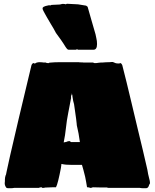

<svg xmlns="http://www.w3.org/2000/svg" viewBox="-20 -997 821 1019"><path d="M743 2Q736 2 731 1.5Q726 1 721 0H555Q554 0 552 -0.5Q550 -1 547 -2H517L474 -3Q470 -3 469 -2Q467 0 461 0H458L457 -1Q453 -1 453 -2Q450 -3 447 -3Q444 -3 442 -3Q440 -11 437 -32.5Q434 -54 423 -94L415 -122H359Q343 -122 331 -123Q319 -124 306 -127Q306 -123 305 -118Q304 -113 303 -104Q296 -67 289 -39Q282 -11 277 -3Q269 -3 258 -3Q247 -3 232 -2Q217 -2 213 0H204Q203 0 203 -2Q202 -3 200 -3Q192 -3 189 -2V0H56Q52 1 46.5 1.5Q41 2 33 2H23Q15 2 12 -3Q5 -13 5 -25Q5 -32 6 -35Q6 -40 6 -44.5Q6 -49 7 -55Q9 -66 12 -71Q15 -82 15 -86Q17 -98 33.5 -170.5Q50 -243 79 -366Q108 -489 147 -651Q147 -652 149.5 -656Q152 -660 156 -662H160L162 -660Q167 -660 169.5 -662Q172 -664 175 -665Q183 -667 187 -667Q194 -667 200.5 -666.5Q207 -666 214 -665Q216 -665 219 -665.5Q222 -666 224 -664Q226 -663 230.5 -662.5Q235 -662 239 -662Q239 -664 244 -664.5Q249 -665 251 -665Q260 -666 272 -666.5Q284 -667 304 -667H399Q399 -666 408 -666Q413 -666 416.5 -666Q420 -666 424 -665H474Q476 -664 478.5 -663Q481 -662 483 -662Q488 -662 493.5 -662.5Q499 -663 504 -664Q509 -665 514.5 -665Q520 -665 522 -665Q533 -666 542 -666.5Q551 -667 561 -667Q567 -667 573 -668Q579 -669 586 -665Q594 -661 600.5 -660.5Q607 -660 612 -660Q616 -660 616 -662H620Q623 -661 626 -656.5Q629 -652 629 -651Q639 -613 652 -559.5Q665 -506 679.5 -445Q694 -384 709 -321Q724 -258 738 -200.5Q752 -143 762 -97Q764 -87 764.5 -83Q765 -79 766 -74Q767 -67 771.5 -51Q776 -35 776 -27Q776 -19 772 -18Q768 2 755 2ZM318 -241Q324 -241 324 -243H330Q332 -244 337 -246Q342 -248 349 -248H350L357 -243H404L397 -288L393 -307Q391 -318 389 -325.5Q387 -333 387 -340Q387 -345 384 -366.5Q381 -388 377 -416L373 -444Q370 -453 368.5 -461Q367 -469 366 -476L364 -488V-493Q362 -495 362 -498Q362 -502 361 -502V-498Q361 -494 357 -488V-476Q355 -468 354 -460Q353 -452 351 -444L342 -397Q334 -357 330 -318Q326 -279 318 -241ZM382 -733H345Q341 -733 337.5 -736Q334 -739 328 -748Q322 -758 317 -765.5Q312 -773 303.5 -785.5Q295 -798 277 -822L264 -846Q262 -850 258 -856Q254 -862 249 -871Q236 -893 228.5 -906Q221 -919 219 -923Q215 -930 212.5 -935Q210 -940 209 -942Q206 -948 206 -952Q206 -958 212 -961Q218 -965 239 -969H244Q244 -968 246 -968L254 -971L296 -973L302 -974Q305 -974 306 -975Q307 -976 309 -976H319Q325 -976 329 -974L335 -977L394 -974L437 -967L445 -961Q455 -926 465 -891Q475 -856 487 -815Q488 -807 491.5 -793.5Q495 -780 495 -763Q495 -733 476 -733H393L390 -736Z"/></svg>

Font: Sigmar
Style: Regular
Weight: 400
Designer: Vernon Adams
Foundry: Vernon Adams
Version: Version 1.000; ttfautohint (v1.8.4.7-5d5b);gftools[0.9.24]